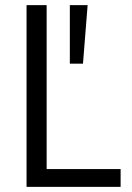

<svg xmlns="http://www.w3.org/2000/svg" viewBox="-20 -725 514 745"><path d="M83 0V-705H161V-69H448V0ZM251 -478V-705H320L302 -478Z"/></svg>

Font: Nunito Sans 10pt Condensed
Style: Regular
Weight: 400
Width: 3
Designer: Vernon Adams
Foundry: Vernon Adams
Version: Version 3.101;gftools[0.9.27]